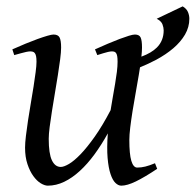

<svg xmlns="http://www.w3.org/2000/svg" viewBox="-20 -566 618 606"><path d="M577.6 -506.8Q577.6 -480.5 564 -457Q550.3 -433.6 527.1 -413.8Q503.9 -394 473.1 -377.4Q448.2 -364.3 421.9 -353.5Q419.9 -341.8 418 -329.1Q413.6 -302.2 408.2 -272.7Q402.8 -243.2 398.4 -215.6Q394 -188 391.1 -164.1Q388.2 -140.1 388.2 -124Q388.2 -79.6 394.5 -58.3Q400.9 -37.1 413.1 -37.1Q425.8 -37.1 438.7 -40.3Q451.7 -43.5 469.2 -50.8L476.1 -33.2Q436.5 -6.8 408.9 6.6Q381.3 20 362.8 20Q353.5 20 344.5 11.5Q335.4 2.9 328.9 -16.6Q322.3 -36.1 319.6 -67.6Q316.9 -99.1 320.3 -145Q300.3 -108.9 278.1 -78.6Q255.9 -48.3 231.9 -26.4Q208 -4.4 182.6 7.8Q157.2 20 130.9 20Q121.1 20 108.6 12.5Q96.2 4.9 85.2 -10.3Q74.2 -25.4 66.7 -47.9Q59.1 -70.3 59.1 -100.1Q59.1 -114.7 61.8 -137.2Q64.5 -159.7 68.4 -185.5Q72.3 -211.4 77.1 -239.3Q82 -267.1 85.9 -292.5Q89.8 -317.9 92.5 -338.4Q95.2 -358.9 95.2 -371.1Q95.2 -382.3 93.8 -388.9Q92.3 -395.5 89.6 -398.7Q86.9 -401.9 83.3 -402.8Q79.6 -403.8 75.2 -403.8Q70.8 -403.8 62.5 -402.1Q54.2 -400.4 45.9 -397.9Q36.1 -395.5 24.9 -392.1L19 -410.2Q39.6 -419.4 60.3 -428Q81.1 -436.5 98.6 -442.9Q116.2 -449.2 129.6 -453.1Q143.1 -457 148.9 -457Q163.1 -457 168 -447.8Q172.9 -438.5 172.9 -416Q172.9 -401.9 169.9 -378.9Q167 -356 162.6 -328.6Q158.2 -301.3 153.3 -272Q148.4 -242.7 144 -215.3Q139.6 -188 136.7 -165Q133.8 -142.1 133.8 -127.9Q133.8 -81.1 143.8 -60.1Q153.8 -39.1 171.9 -39.1Q181.6 -39.1 197.8 -48.6Q213.9 -58.1 234.4 -79.3Q254.9 -100.6 279.1 -134.8Q303.2 -168.9 329.1 -218.3Q332.5 -239.3 336.2 -260.5Q339.8 -281.7 343.3 -301.5Q346.7 -321.3 348.9 -339.1Q351.1 -356.9 351.1 -371.1Q351.1 -382.3 349.9 -388.9Q348.6 -395.5 346.2 -398.7Q343.8 -401.9 340.6 -402.8Q337.4 -403.8 333 -403.8Q328.6 -403.8 321 -402.1Q313.5 -400.4 305.7 -397.9Q296.9 -395.5 287.1 -392.1L279.8 -410.2Q300.3 -419.4 320.3 -428Q340.3 -436.5 357.2 -442.9Q374 -449.2 386.7 -453.1Q399.4 -457 405.8 -457Q419.4 -457 423.8 -447.8Q428.2 -438.5 428.2 -416Q428.2 -404.3 426.3 -387.2Q458 -398.9 475.1 -416Q496.6 -437.5 496.6 -470.2Q496.6 -479 492.7 -489.3Q488.8 -499.5 474.6 -506.8L556.6 -545.9Q568.8 -538.6 573.2 -528.1Q577.6 -517.6 577.6 -506.8Z"/></svg>

Font: Gentium Plus Viet
Style: Italic
Weight: 400
Italic angle: -8°
Designer: J. Victor Gaultney, Annie Olsen, Iska Routamaa, Becca Hirsbrunner
Foundry: SIL International
Version: Version 5.000